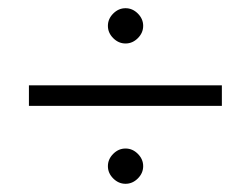

<svg xmlns="http://www.w3.org/2000/svg" viewBox="-20 -533 611 468"><path d="M520.8 -275H50.5V-325H520.8ZM286 -427Q269 -427 256 -440Q243 -453 243 -470Q243 -487 256 -500Q269 -513 286 -513Q303 -513 316 -500Q329 -487 329 -470Q329 -453 316 -440Q303 -427 286 -427ZM286 -85Q269 -85 256 -98Q243 -111 243 -128Q243 -145 256 -158Q269 -171 286 -171Q303 -171 316 -158Q329 -145 329 -128Q329 -111 316 -98Q303 -85 286 -85Z"/></svg>

Font: Kulim Park ExtraLight
Style: Regular
Weight: 275
Designer: Noponies / Dale Sattler
Foundry: Noponies
Version: Version 1.000; ttfautohint (v1.8.3)